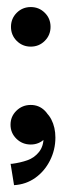

<svg xmlns="http://www.w3.org/2000/svg" viewBox="-20 -420 241 558"><path d="M69.4 -284.5Q45.4 -284.5 28.6 -301.2Q11.9 -318 11.9 -342Q11.9 -366 28.6 -382.8Q45.4 -399.5 69.4 -399.5Q93.4 -399.5 110.1 -382.9Q126.9 -366.4 126.9 -342Q126.9 -318 110.1 -301.2Q93.4 -284.5 69.4 -284.5ZM69.4 0Q44.8 0 27.7 -16.8Q10.6 -33.5 10.6 -57.5Q10.6 -81.5 27.7 -98.2Q44.8 -115 69.4 -115Q93.4 -115 110.1 -98.4Q126.9 -81.9 126.9 -57.5Q126.9 -33.5 110.1 -16.8Q93.4 0 69.4 0ZM10.8 56 14.6 56.1Q39.4 52.8 59.4 45.8Q79.4 38.9 93 22.1Q106.6 5.4 106.6 -20.4Q106.6 -30.8 102.6 -37.2Q98.6 -43.6 90.6 -50.6Q80.8 -57.2 76.1 -61.1L96.4 -102.6Q117.2 -95.9 129.1 -72.9Q141 -49.9 141 -20.2Q141 15.4 125.1 46.8Q109.2 78.1 82.1 97.2Q54.9 116.2 20.8 118.1Z"/></svg>

Font: Space Cowgirl
Style: Regular
Weight: 400
Designer: Valery Marier
Foundry: Valery Marier
Version: Version 1.000